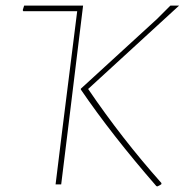

<svg xmlns="http://www.w3.org/2000/svg" viewBox="-20 -657 658 684"><path d="M618 -637 294 -340Q415 -162 555 -5V-1Q552 2 541 7L537 6Q377 -178 268 -338V-341L540 -590L587 -637ZM276 -637 222 -195 198 0H178L202 -195L255 -617H63L61 -621L66 -637Z"/></svg>

Font: Alegreya Sans Thin
Style: Italic
Weight: 100
Italic angle: -7°
Designer: Juan Pablo del Peral
Foundry: Huerta Tipografica
Version: Version 2.007